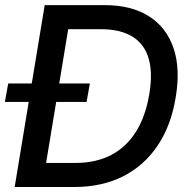

<svg xmlns="http://www.w3.org/2000/svg" viewBox="-45 -748 745 768"><path d="M251.5 0H69.3L85.4 -96.2H256.3Q339.4 -96.2 400.4 -128.4Q461.4 -160.6 499.5 -222.2Q537.6 -283.7 552.2 -371.6Q566.4 -455.6 549.8 -513.4Q533.2 -571.3 485.1 -601.3Q437 -631.3 357.4 -631.3H170.4L186 -727.5H373.5Q480.5 -727.5 550.8 -682.9Q621.1 -638.2 649.2 -555.4Q677.2 -472.7 657.7 -358.4Q639.6 -246.1 585.7 -165.8Q531.7 -85.4 447.3 -42.7Q362.8 0 251.5 0ZM243.7 -727.5 123.5 0H13.7L133.8 -727.5ZM-25.4 -340.3 -12.2 -414.1H314.5L301.3 -340.3Z"/></svg>

Font: Inter Tight Medium
Style: Italic
Weight: 500
Italic angle: -9.39999°
Designer: Rasmus Andersson
Foundry: rsms
Version: Version 3.004